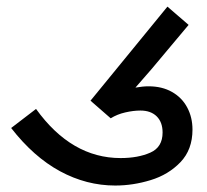

<svg xmlns="http://www.w3.org/2000/svg" viewBox="-20 -568 640 594"><path d="M14.5 -172 91.5 -231Q201 -79 353 -79Q407 -79 445 -95.8Q483 -112.5 483 -158Q483 -190 464.8 -208Q446.5 -226 414.5 -226Q392.5 -226 367.5 -220.2Q342.5 -214.5 322.5 -202L260 -256.5L498 -547.5L563.5 -491L509 -426Q445.5 -349 399 -297Q422 -301 439.5 -301Q481.5 -301 512.2 -283.5Q543 -266 559.2 -235.5Q575.5 -205 575.5 -167Q575.5 -105 538.2 -66.2Q501 -27.5 446.2 -10.8Q391.5 6 336.5 6Q247.5 6 165.8 -38.2Q84 -82.5 14.5 -172Z"/></svg>

Font: JuliaMono MediumItalic
Style: Regular
Weight: 500
Italic angle: -9°
Monospace: yes
Designer: cormullion
Foundry: corm
Version: Version 0.049; ttfautohint (v1.8.4)